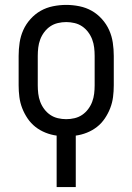

<svg xmlns="http://www.w3.org/2000/svg" viewBox="-20 -548 540 783"><path d="M211 215V5Q188 2 165.5 -7Q143 -16 124.5 -30.5Q106 -45 92.5 -65Q79 -85 70.5 -107Q62 -129 59 -152.5Q56 -176 56 -200V-320Q56 -347 60 -374Q64 -401 75 -425.5Q86 -450 104.5 -470.5Q123 -491 146 -504Q169 -517 196 -522.5Q223 -528 250 -528Q277 -528 304 -522.5Q331 -517 354 -504Q377 -491 395.5 -470.5Q414 -450 425 -425.5Q436 -401 440 -374Q444 -347 444 -320V-200Q444 -176 441 -152.5Q438 -129 429.5 -107Q421 -85 407.5 -65Q394 -45 375.5 -30.5Q357 -16 334.5 -7Q312 2 289 5V215ZM250 -62Q267 -62 284 -66Q301 -70 315 -79.5Q329 -89 339.5 -103Q350 -117 356 -133Q362 -149 364 -166Q366 -183 366 -200V-320Q366 -337 364 -354Q362 -371 356 -387Q350 -403 339.5 -417Q329 -431 315 -440.5Q301 -450 284 -454Q267 -458 250 -458Q233 -458 216 -454Q199 -450 185 -440.5Q171 -431 160.5 -417Q150 -403 144 -387Q138 -371 136 -354Q134 -337 134 -320V-200Q134 -183 136 -166Q138 -149 144 -133Q150 -117 160.5 -103Q171 -89 185 -79.5Q199 -70 216 -66Q233 -62 250 -62Z"/></svg>

Font: Iosevka Algr
Style: Regular
Weight: 400
Monospace: yes
Designer: Belleve Invis
Foundry: Belleve Invis
Version: Version 26.0.2; ttfautohint (v1.8.3)